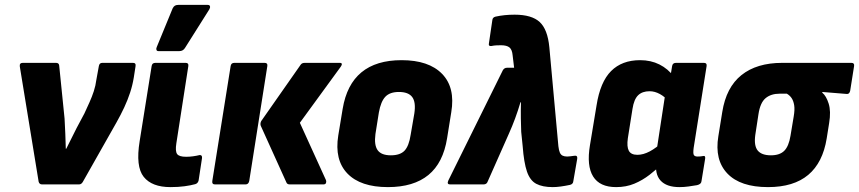

<svg xmlns="http://www.w3.org/2000/svg" viewBox="-20 -754 3512 785"><path d="M152 0Q141 0 138 -11L61 -482Q59 -497 73 -497H209Q221 -497 222 -486L244 -269Q246 -238 247 -207.5Q248 -177 249 -146H251Q261 -167 272 -188Q283 -209 293 -230L325 -290Q336 -314 346 -336Q356 -358 363.5 -381Q371 -404 374 -428L384 -483Q386 -497 398 -497H524Q537 -497 534 -482L527 -437Q522 -406 512 -375.5Q502 -345 488 -315Q474 -285 456 -253L319 -11Q313 0 303 0Z M677 11Q601 11 567.5 -31Q534 -73 551 -177L600 -484Q602 -497 615 -497H739Q752 -497 750 -484L701 -168Q696 -136 704 -124.5Q712 -113 741 -113Q755 -113 769.5 -115Q784 -117 796 -120Q807 -121 806 -108L792 -16Q789 -4 778 -1Q760 4 734.5 7.5Q709 11 677 11ZM628 -545Q621 -545 619.5 -550.5Q618 -556 621 -562L686 -720Q690 -728 695.5 -731Q701 -734 709 -734H829Q837 -734 838.5 -728.5Q840 -723 836 -716L737 -559Q729 -545 713 -545Z M1165 0Q1154 0 1151 -8L1046 -240Q1043 -249 1048 -259L1209 -489Q1214 -497 1226 -497H1369Q1377 -497 1377.5 -492.5Q1378 -488 1373 -481L1206 -252L1313 -17Q1315 -10 1312.5 -5Q1310 0 1302 0ZM859 0Q846 0 848 -14L923 -484Q925 -497 938 -497H1062Q1075 -497 1073 -484L999 -14Q996 0 984 0Z M1566 11Q1454 11 1400.5 -44.5Q1347 -100 1363 -200L1381 -309Q1414 -508 1622 -508Q1733 -508 1787.5 -452Q1842 -396 1825 -295L1808 -189Q1792 -88 1731.5 -38.5Q1671 11 1566 11ZM1578 -119Q1616 -119 1634 -138Q1652 -157 1659 -203L1674 -290Q1681 -336 1665.5 -357Q1650 -378 1611 -378Q1574 -378 1555.5 -358.5Q1537 -339 1529 -294L1515 -206Q1509 -161 1524 -140Q1539 -119 1578 -119Z M2240 11Q2198 11 2172.5 -2.5Q2147 -16 2134.5 -52.5Q2122 -89 2117 -156L2111 -215Q2110 -238 2109.5 -270Q2109 -302 2110 -336H2108Q2098 -302 2086 -269.5Q2074 -237 2060 -206L1974 -12Q1970 0 1957 0H1820Q1806 0 1813 -16L2036 -467Q2042 -477 2053 -477H2082L2076 -527Q2074 -551 2063 -560Q2052 -569 2028 -569Q2019 -569 2009 -568.5Q1999 -568 1990 -566Q1976 -564 1979 -577L1993 -672Q1994 -683 2006 -686Q2042 -694 2084 -694Q2154 -694 2186.5 -664Q2219 -634 2226 -561L2263 -156Q2265 -139 2269 -130Q2273 -121 2280.5 -117.5Q2288 -114 2299 -114Q2306 -114 2312 -115Q2318 -116 2327 -117Q2342 -120 2340 -105L2324 -13Q2323 -1 2310 2Q2291 6 2273 8.5Q2255 11 2240 11Z M2499 11Q2432 11 2405 -32.5Q2378 -76 2392 -160L2419 -323Q2434 -419 2478.5 -463.5Q2523 -508 2597 -508Q2641 -508 2676 -490.5Q2711 -473 2736 -440L2718 -336Q2699 -358 2678 -369.5Q2657 -381 2636 -381Q2606 -381 2589 -364.5Q2572 -348 2566 -309L2547 -189Q2542 -154 2551 -137.5Q2560 -121 2586 -121Q2610 -121 2636.5 -135Q2663 -149 2693 -177L2692 -88Q2665 -62 2636 -39.5Q2607 -17 2573.5 -3Q2540 11 2499 11ZM2758 11Q2705 11 2680.5 -16Q2656 -43 2664 -96L2668 -120L2665 -141L2705 -403L2721 -441L2728 -484Q2730 -497 2744 -497H2858Q2871 -497 2869 -484L2816 -149Q2813 -126 2817 -120Q2821 -114 2832 -114Q2839 -114 2844 -114.5Q2849 -115 2854 -116Q2865 -119 2863 -105L2848 -13Q2847 -1 2830 3Q2813 6 2794.5 8.5Q2776 11 2758 11Z M3120 11Q3007 11 2954 -44.5Q2901 -100 2917 -197L2933 -296Q2949 -397 3011.5 -447Q3074 -497 3178 -497H3461Q3474 -497 3472 -484L3456 -383Q3453 -368 3440 -370L3342 -378V-375Q3358 -362 3368 -330.5Q3378 -299 3370 -251L3360 -188Q3344 -89 3284.5 -39Q3225 11 3120 11ZM3132 -119Q3168 -119 3186.5 -137.5Q3205 -156 3212 -199L3225 -277Q3230 -306 3227 -324Q3224 -342 3216.5 -353Q3209 -364 3197 -371H3168Q3132 -371 3110 -352.5Q3088 -334 3081 -287L3068 -202Q3062 -158 3078 -138.5Q3094 -119 3132 -119Z"/></svg>

Font: Sofia Sans Semi Condensed Black
Style: Italic
Weight: 900
Italic angle: -9°
Version: Version 4.100